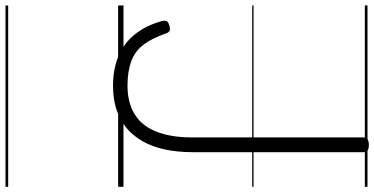

<svg xmlns="http://www.w3.org/2000/svg" viewBox="-360 -616 1395 716"><g transform="rotate(90 338.0 -257.5)"><path d="M300 19Q237 19 188.5 -1.5Q140 -22 107.5 -62.5Q75 -103 58 -163Q55 -176 59 -182Q63 -188 75 -191Q87 -195 94 -192Q101 -189 105 -176Q122 -127 145.5 -95.5Q169 -64 206.5 -49.5Q244 -35 300 -35Q337 -35 367.5 -44.5Q398 -54 421.5 -73Q445 -92 460.5 -121Q476 -150 484 -189Q492 -228 492 -277V-916Q492 -926 499 -930.5Q506 -935 520 -935Q534 -935 540.5 -930.5Q547 -926 547 -916V-279Q547 -220 536.5 -172.5Q526 -125 505 -89Q484 -53 454 -29Q424 -5 385.5 7Q347 19 300 19ZM0 410H676V420H0ZM0 -20H676V0H0ZM0 -505H676V-500H0ZM0 -930H676V-920H0Z"/></g></svg>

Font: Playwrite DE Grund Guides
Style: Regular
Weight: 400
Designer: Veronika Burian, José Scaglione
Foundry: TypeTogether
Version: Version 1.003